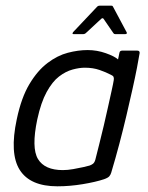

<svg xmlns="http://www.w3.org/2000/svg" viewBox="-20 -649 522 675"><path d="M182 6Q86 6 49.5 -51.5Q13 -109 39 -230Q55 -306 83.5 -353.5Q112 -401 147 -427.5Q182 -454 218.5 -463.5Q255 -473 288 -473Q321 -473 352 -462Q383 -451 395 -440L400 -464Q401 -468 403.5 -469.5Q406 -471 409 -471H463Q471 -471 471 -463Q468 -444 461.5 -410.5Q455 -377 445.5 -334.5Q436 -292 424.5 -243Q413 -194 399.5 -143Q386 -92 371 -42Q369 -35 364.5 -29.5Q360 -24 346 -19Q316 -9 270.5 -1.5Q225 6 182 6ZM201 -51Q218 -51 237.5 -54.5Q257 -58 273 -61.5Q289 -65 295 -67Q301 -69 306.5 -73Q312 -77 315 -87Q321 -111 329 -142.5Q337 -174 345 -208Q353 -242 360 -274Q367 -306 372.5 -330.5Q378 -355 380 -368Q381 -375 379 -379Q377 -383 370 -386Q353 -395 330 -403Q307 -411 278 -411Q259 -411 235 -404.5Q211 -398 187.5 -380Q164 -362 144 -325.5Q124 -289 111 -229Q90 -129 113.5 -90Q137 -51 201 -51ZM239 -529Q235 -529 235 -531Q235 -533 237 -536L322 -626Q325 -629 330 -629H372Q376 -629 377 -626L425 -536Q427 -533 425.5 -531Q424 -529 420 -529H385Q381 -529 379 -532L344 -583Q341 -587 336 -583L281 -532Q277 -529 273 -529Z"/></svg>

Font: Glory
Style: Italic
Weight: 400
Italic angle: -12°
Designer: Robert Leuschke
Foundry: Robert Leuschke
Version: Version 1.011